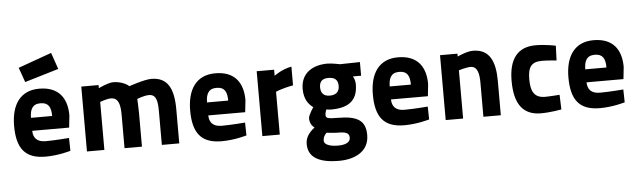

<svg xmlns="http://www.w3.org/2000/svg" viewBox="-57 -1004 4884 1471"><g transform="rotate(-5 2385.0 -268.0)"><path d="M271 -106C203 -106 176 -141 175 -194H459L469 -287C469 -423 403 -511 256 -511C110 -511 40 -406 40 -243C40 -73 101 12 260 12C362 12 453 -16 453 -16L451 -115C451 -115 343 -106 271 -106ZM174 -294C175 -356 192 -399 256 -399C319 -399 337 -360 337 -294ZM114 -684 154 -571 415 -649 371 -776Z M713 0V-369C713 -369 764 -389 797 -389C854 -389 868 -337 868 -257V0H1002V-259C1002 -298 998 -367 998 -367C998 -367 1050 -389 1090 -389C1148 -389 1155 -332 1155 -256V0H1289V-261C1289 -422 1244 -511 1118 -511C1064 -511 947 -470 947 -470C918 -495 871 -511 825 -511C785 -511 712 -475 712 -475V-499H579V0Z M1625 -106C1557 -106 1530 -141 1529 -194H1813L1823 -287C1823 -423 1757 -511 1610 -511C1464 -511 1394 -406 1394 -243C1394 -73 1455 12 1614 12C1716 12 1807 -16 1807 -16L1805 -115C1805 -115 1697 -106 1625 -106ZM1528 -294C1529 -356 1546 -399 1610 -399C1673 -399 1691 -360 1691 -294Z M1928 0H2062V-329C2062 -329 2104 -350 2196 -367V-511C2117 -496 2062 -452 2062 -452V-499H1928Z M2497 240C2616 240 2729 190 2729 62C2729 -50 2667 -89 2516 -89C2431 -89 2424 -96 2424 -122C2424 -135 2434 -161 2434 -161C2443 -159 2459 -157 2470 -157C2597 -157 2676 -202 2676 -333C2676 -360 2667 -381 2659 -395H2722V-500L2568 -497C2568 -497 2506 -510 2472 -510C2365 -510 2267 -459 2267 -333C2267 -253 2301 -212 2336 -187C2336 -187 2296 -129 2296 -104C2296 -73 2310 -46 2332 -31C2282 8 2261 45 2261 91C2261 203 2361 240 2497 240ZM2505 24C2564 24 2594 32 2594 70C2594 106 2558 123 2498 123C2438 123 2393 106 2393 77C2393 52 2403 34 2420 17C2420 17 2477 24 2505 24ZM2470 -264C2424 -264 2401 -289 2401 -333C2401 -377 2422 -400 2471 -400C2520 -400 2544 -378 2544 -333C2544 -285 2515 -264 2470 -264Z M3030 -106C2962 -106 2935 -141 2934 -194H3218L3228 -287C3228 -423 3162 -511 3015 -511C2869 -511 2799 -406 2799 -243C2799 -73 2860 12 3019 12C3121 12 3212 -16 3212 -16L3210 -115C3210 -115 3102 -106 3030 -106ZM2933 -294C2934 -356 2951 -399 3015 -399C3078 -399 3096 -360 3096 -294Z M3472 0V-371C3472 -371 3530 -389 3563 -389C3618 -389 3628 -327 3628 -261V0H3762V-261C3762 -413 3721 -511 3591 -511C3544 -511 3472 -477 3472 -477V-499H3338V0Z M4073 -511C3934 -511 3867 -421 3867 -255C3867 -78 3931 12 4070 12C4146 12 4228 -4 4228 -4L4224 -117C4224 -117 4151 -111 4113 -111C4032 -111 4003 -158 4003 -255C4003 -350 4031 -388 4112 -388C4150 -388 4224 -381 4224 -381L4228 -494C4228 -494 4151 -511 4073 -511Z M4534 -106C4466 -106 4439 -141 4438 -194H4722L4732 -287C4732 -423 4666 -511 4519 -511C4373 -511 4303 -406 4303 -243C4303 -73 4364 12 4523 12C4625 12 4716 -16 4716 -16L4714 -115C4714 -115 4606 -106 4534 -106ZM4437 -294C4438 -356 4455 -399 4519 -399C4582 -399 4600 -360 4600 -294Z"/></g></svg>

Font: TitilliumMaps29L
Style: 999 wt
Weight: 900
Designer: Campivisivi
Foundry: Accademia di Belle Arti di Urbino and students of MA course of Visual design